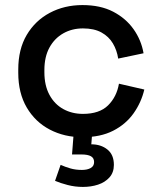

<svg xmlns="http://www.w3.org/2000/svg" viewBox="-20 -527 632 757"><path d="M305 14Q234 14 176.5 -16Q119 -46 85.5 -103Q52 -160 52 -240V-253Q52 -333 85.5 -389.5Q119 -446 176.5 -476.5Q234 -507 305 -507Q376 -507 426 -481Q476 -455 506.5 -412Q537 -369 546 -317L446 -296Q441 -329 425 -356Q409 -383 380 -399Q351 -415 307 -415Q264 -415 229.5 -395.5Q195 -376 175 -339.5Q155 -303 155 -251V-242Q155 -190 175 -153Q195 -116 229.5 -97Q264 -78 307 -78Q372 -78 406 -111.5Q440 -145 449 -197L549 -174Q537 -123 506.5 -80Q476 -37 426 -11.5Q376 14 305 14ZM307 210Q276 210 247 202.5Q218 195 197 186L219 123Q237 131 257.5 137Q278 143 303 143Q324 143 337.5 135.5Q351 128 351 112Q351 96 338.5 89Q326 82 301 82H264L272 -21H345L340 42Q378 42 403.5 62.5Q429 83 429 123Q429 153 411.5 172.5Q394 192 366.5 201Q339 210 307 210Z"/></svg>

Font: Space Grotesk Light Medium
Style: Regular
Weight: 500
Version: Version 2.000